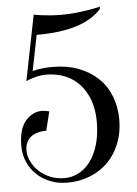

<svg xmlns="http://www.w3.org/2000/svg" viewBox="-52 -751 575 807"><g transform="rotate(-5 235.0 -347.5)"><path d="M190 -5Q220 -5 248 -19Q276 -33 297.5 -61Q319 -89 332 -131.5Q345 -174 345 -230Q345 -281 330.5 -320.5Q316 -360 290.5 -388Q265 -416 229 -430.5Q193 -445 150 -445Q133 -445 118 -442Q103 -439 91 -435Q77 -431 65 -425L120 -701Q120 -701 130 -699Q140 -697 156.5 -695Q173 -693 193.5 -691.5Q214 -690 235 -690Q267 -690 296.5 -693Q326 -696 349 -700Q376 -704 400 -710L399 -700Q361 -658 294 -636.5Q227 -615 125 -615L95 -465Q105 -467 117 -470Q128 -472 143.5 -473.5Q159 -475 180 -475Q240 -475 288 -457Q336 -439 370 -407Q404 -375 422 -329.5Q440 -284 440 -230Q440 -176 422 -130.5Q404 -85 372.5 -53Q341 -21 296.5 -3Q252 15 200 15Q161 15 128 2Q95 -11 71 -34Q47 -57 33.5 -88Q20 -119 20 -155Q20 -226 49.5 -260.5Q79 -295 120 -295Q125 -295 130.5 -294Q136 -293 141 -292Q146 -291 150 -290L130 -210Q85 -210 62.5 -189.5Q40 -169 40 -135Q40 -111 51.5 -87.5Q63 -64 83 -45.5Q103 -27 130.5 -16Q158 -5 190 -5Z"/></g></svg>

Font: Oranienbaum
Style: Regular
Weight: 400
Designer: Oleg Pospelov and Jovanny Lemonad
Foundry: Oleg Pospelov and jovanny Lemonad
Version: Version 1.001; ttfautohint (v0.91) -l 8 -r 50 -G 200 -x 0 -w